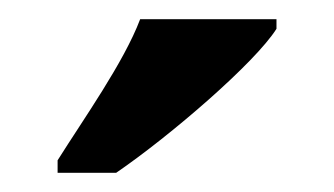

<svg xmlns="http://www.w3.org/2000/svg" viewBox="-20 -786 348 200"><path d="M40 -619V-606H101C158 -645 246 -721 268 -756V-766H126C109 -721 67 -662 40 -619Z"/></svg>

Font: Noto Serif Sinhala Condensed
Style: Bold
Weight: 700
Width: 3
Designer: Jelle Bosma - Monotype Design Team
Foundry: Monotype Imaging Inc.
Version: Version 2.007